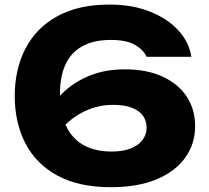

<svg xmlns="http://www.w3.org/2000/svg" viewBox="-20 -786 897 823"><path d="M449 -766.4Q546.4 -766.4 621.7 -736.7Q697 -707 743.7 -656.6Q790.4 -606.2 800.2 -542.6H608.4Q594.2 -573.4 558 -594.1Q521.8 -614.8 454.4 -614.8Q380.6 -614.8 332.3 -587.6Q284 -560.4 260.5 -509.1Q237 -457.8 237 -383.2Q237 -302 262.8 -247Q288.6 -192 338 -164.2Q387.4 -136.4 458.2 -136.4Q507.4 -136.4 540.8 -149.8Q574.2 -163.2 591.3 -186.6Q608.4 -210 608.4 -238.4Q608.4 -268.4 592.3 -290.5Q576.2 -312.6 544.3 -324.6Q512.4 -336.6 464.2 -336.6Q400 -336.6 341.9 -308.7Q283.8 -280.8 236 -226.4L165.6 -274Q196.8 -336.2 245.7 -384.5Q294.6 -432.8 362.1 -460.8Q429.6 -488.8 515.4 -488.8Q608.6 -488.8 676 -458.1Q743.4 -427.4 779.9 -372.5Q816.4 -317.6 816.4 -245.4Q816.4 -169.4 773.9 -110.2Q731.4 -51 651.2 -17.3Q571 16.4 455.2 16.4Q317.2 16.4 225.6 -33.7Q134 -83.8 88.6 -172.1Q43.2 -260.4 43.2 -374.4Q43.2 -488.4 88.7 -577Q134.2 -665.6 224.8 -716Q315.4 -766.4 449 -766.4Z"/></svg>

Font: Unbounded
Style: Regular
Weight: 400
Designer: Luke Prowse, Jean-Baptiste Morizot, Fátima Lázaro, Florian Runge
Foundry: NaN
Version: Version 1.701;gftools[0.9.28.dev5+ged2979d]